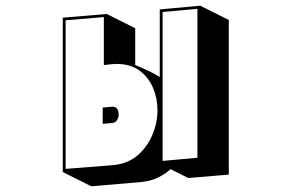

<svg xmlns="http://www.w3.org/2000/svg" viewBox="-20 -587 1040 673"><path d="M578 6Q558 24 532.5 36Q507 48 475 51L300 66L200 16V-525L354 -538L454 -488V-359Q474 -351 498.5 -339.5Q523 -328 540 -317V-554L682 -567L782 -517V25L640 37ZM550 -545V-23L672 -34V-556ZM374 -8Q426 -12 461 -41.5Q496 -71 514 -114Q532 -157 532 -201Q532 -243 516 -280Q500 -317 468.5 -340Q437 -363 388 -363Q384 -363 380.5 -362.5Q377 -362 372 -362L344 -359V-527L210 -516V5ZM340 -210 374 -213H375Q386 -213 391 -205Q396 -197 396 -186Q396 -176 390.5 -166.5Q385 -157 374 -156L340 -153Z"/></svg>

Font: Rampart One
Style: Regular
Weight: 400
Designer: Fontworks Inc.
Foundry: Fontworks Inc.
Version: Version 1.100